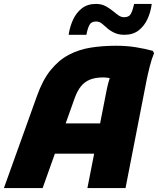

<svg xmlns="http://www.w3.org/2000/svg" viewBox="-38 -962 808 982"><path d="M-18 0 151 -471Q180 -553 221.5 -604Q263 -655 314.5 -682Q366 -709 426.5 -718.5Q487 -728 556 -728Q610 -728 656.5 -720.5Q703 -713 743 -702L750 -690Q738 -662 728 -622.5Q718 -583 712 -553L604 0H409L508 -504Q514 -534 522.5 -560Q531 -586 538 -600L544 -557Q533 -561 517.5 -563.5Q502 -566 491 -566Q449 -566 421.5 -554.5Q394 -543 376 -520.5Q358 -498 345 -463L180 0ZM183 -176 228 -331H520L491 -176ZM313 -784Q319 -825 335.5 -861Q352 -897 381 -919.5Q410 -942 453 -942Q483 -942 506 -928.5Q529 -915 544 -902Q557 -891 569.5 -882.5Q582 -874 598 -874Q623 -874 632.5 -893.5Q642 -913 648 -942H738Q733 -901 716.5 -865Q700 -829 671 -806.5Q642 -784 598 -784Q568 -784 545.5 -795Q523 -806 508 -820Q495 -832 482.5 -842Q470 -852 453 -852Q428 -852 418.5 -832.5Q409 -813 404 -784Z"/></svg>

Font: Kufam ExtraBold
Style: Italic
Weight: 800
Italic angle: -11°
Designer: Artur Schmal
Foundry: Original Type
Version: Version 1.301; ttfautohint (v1.8.3)